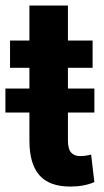

<svg xmlns="http://www.w3.org/2000/svg" viewBox="-26 -678 382 708"><path d="M233.5 10Q156 10 119.2 -32Q82.5 -74 82.5 -159V-263H-6V-351.5H82.5V-428H11V-528.5H82.5V-657.5H224.5V-528.5H315.5V-428H224.5V-351.5H322V-263H224.5V-159.5Q224.5 -128.5 236.2 -115.5Q248 -102.5 269 -102.5Q290 -102.5 310 -108L322 -6.5Q283.5 10 233.5 10Z"/></svg>

Font: Roberto Sans
Style: Bold
Weight: 700
Designer: Google (font) & Cristiano Sobral (main changes)
Version: Version 1.000;October 12, 2021;FontCreator 14.0.0.2814 64-bi